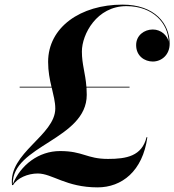

<svg xmlns="http://www.w3.org/2000/svg" viewBox="-20 -780 754 830"><path d="M188 -512.5C188 -471.5 195 -436.5 202.5 -405H65V-401.5H203.5C211 -368.5 219 -339.5 219 -311C219 -194.5 15.5 -119 32 20H36.5C54 -10 100 -30 143 -30C206 -30 265 30 402 30C506 30 597 -39.5 617 -187H613.5C593.5 -105 526.5 -93 447 -93C354.5 -93 339.5 -127 239.5 -127C146.5 -127 69 -66 35.5 15.5C30.5 -150.5 355 -176.5 355 -370C355 -381 354.5 -391.5 354 -401.5H540V-405H353.5C349 -465 334 -501 334 -557.5C334 -631.5 398 -753.5 526.5 -753.5C642 -753.5 707 -679 709 -600C704 -625 677.5 -652.5 640.5 -652.5C604 -652.5 568.5 -627.5 568.5 -585C568.5 -537.5 605.5 -514 640.5 -514C678 -514 713.5 -542.5 713.5 -591C713.5 -678 649 -760 509.5 -760C328.5 -760 188 -662.5 188 -512.5Z"/></svg>

Font: Bodoni* 48pt Medium
Style: Italic
Weight: 500
Italic angle: -13°
Version: Version 2.3